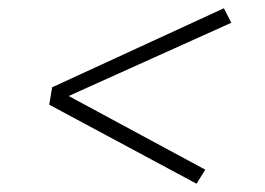

<svg xmlns="http://www.w3.org/2000/svg" viewBox="-20 -572 640 464"><path d="M455 -128 99 -319 106 -361 521 -552 539 -517 146 -340 476 -162Z"/></svg>

Font: Iosevka Slab XLtExObl
Style: Regular
Weight: 200
Width: 7
Italic angle: -9°
Monospace: yes
Designer: Belleve Invis
Foundry: Belleve Invis
Version: Version 11.1.1; ttfautohint (v1.8.3)